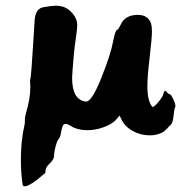

<svg xmlns="http://www.w3.org/2000/svg" viewBox="-20 -471 686 671"><path d="M53 85Q53 21 65 -31Q67 -39 67 -46V-54Q67 -63 70 -72Q86 -126 86 -166Q86 -174 85.5 -181Q85 -188 85 -189.5Q85 -191 85 -192Q87 -192 90 -230Q93 -268 96.5 -326.5Q100 -385 101 -400Q104 -442 133 -446Q160 -451 175 -451Q202 -451 219 -438Q250 -413 250 -382Q250 -371 245 -337.5Q240 -304 238 -279Q232 -210 232 -199Q232 -122 280 -116H281Q301 -116 334 -198.5Q367 -281 375 -325Q383 -367 390 -367Q393 -367 402 -385Q417 -419 462 -419Q497 -419 508 -389Q511 -378 511 -361Q511 -338 503 -270.5Q495 -203 495 -170Q495 -118 512 -98L513 -97Q519 -97 534 -115Q549 -133 551 -143Q554 -154 557 -154Q559 -154 564 -148Q569 -142 573 -142Q577 -142 585 -125.5Q593 -109 593 -100Q593 -97 592 -96Q589 -91 586.5 -66Q584 -41 576 -34Q571 -30 565 -23Q559 -16 553 -11.5Q547 -7 535 -3Q522 2 503 2Q472 2 444.5 -13Q417 -28 406 -51L398 -67L383 -50Q369 -36 341 -26Q313 -16 285 -16Q251 -16 227 -31Q216 -38 209 -38Q201 -38 198 -28Q195 -18 192.5 -4Q190 10 184 16Q179 22 174 41.5Q169 61 169 73Q169 86 154 100Q139 114 139 126Q139 136 135 136Q85 180 66 180Q60 180 59 174Q53 134 53 85Z"/></svg>

Font: NaniFont Regular
Style: Regular
Weight: 400
Designer: Nanigashitei
Version: Version 1.036